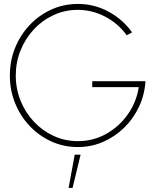

<svg xmlns="http://www.w3.org/2000/svg" viewBox="-20 -733 788 974"><path d="M375 13Q303.5 13 241 -15.2Q178.5 -43.5 131 -93.5Q83.5 -143.5 56.8 -209.2Q30 -275 30 -350Q30 -425 56.8 -490.8Q83.5 -556.5 131 -606.5Q178.5 -656.5 241 -684.8Q303.5 -713 375 -713Q459 -713 531 -673.8Q603 -634.5 650 -569L623 -554Q578 -615.5 512.2 -649.2Q446.5 -683 375 -683Q309 -683 251.8 -656.5Q194.5 -630 151.5 -583.8Q108.5 -537.5 84.2 -477.2Q60 -417 60 -350Q60 -282 84.5 -221.8Q109 -161.5 152.2 -115.5Q195.5 -69.5 252.8 -43.2Q310 -17 375 -17Q453.5 -17 519.5 -54.2Q585.5 -91.5 629 -153.8Q672.5 -216 684 -291H448V-321H718Q713.5 -251.5 685 -191Q656.5 -130.5 609.5 -84.8Q562.5 -39 502.5 -13Q442.5 13 375 13ZM328 220.5 359 51.5H389L348 220.5Z"/></svg>

Font: Urbanist Thin
Style: Regular
Weight: 100
Designer: Corey Hu
Foundry: Corey Hu
Version: Version 1.330; ttfautohint (v1.8.4.7-5d5b)